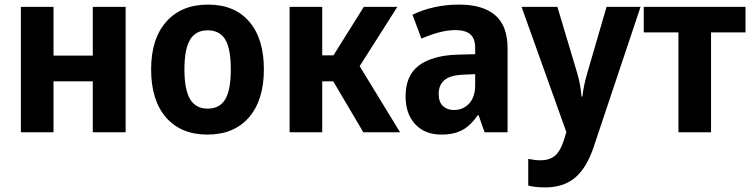

<svg xmlns="http://www.w3.org/2000/svg" viewBox="-20 -576 3277 836"><path d="M71 0V-546H213V-334H384V-546H527V0H384V-222H213V0Z M883 10Q768 10 703 -64.5Q638 -139 638 -274Q638 -407 704 -481.5Q770 -556 886 -556Q1001 -556 1065 -482Q1129 -408 1129 -274Q1129 -140 1064 -65Q999 10 883 10ZM884 -103Q937 -103 961 -144Q985 -185 985 -274Q985 -363 961 -403.5Q937 -444 884 -444Q832 -444 807.5 -403Q783 -362 783 -274Q783 -186 807.5 -144.5Q832 -103 884 -103Z M1241 0V-546H1383V-335H1432L1564 -546H1710L1546 -288L1722 0H1562L1431 -222H1383V0Z M1902 10Q1830 10 1788 -35Q1746 -80 1746 -157Q1746 -247 1803.5 -290.5Q1861 -334 1970 -338L2049 -340V-367Q2049 -408 2028 -426.5Q2007 -445 1962 -445Q1901 -445 1815 -408L1776 -512Q1869 -556 1978 -556Q2083 -556 2136.5 -509.5Q2190 -463 2190 -366V0H2090L2064 -74H2060Q2030 -30 1993.5 -10Q1957 10 1902 10ZM1956 -97Q1997 -97 2023 -125.5Q2049 -154 2049 -206V-253L2001 -251Q1940 -249 1915 -227Q1890 -205 1890 -168Q1890 -132 1908.5 -114.5Q1927 -97 1956 -97Z M2354 240Q2309 240 2280 232V116Q2293 118 2305.5 120Q2318 122 2333 122Q2372 122 2396 102.5Q2420 83 2437 29L2446 -1L2251 -546H2407L2494 -255Q2501 -231 2505.5 -206Q2510 -181 2512 -156H2516Q2521 -203 2536 -254L2621 -546H2769L2565 64Q2534 156 2483.5 198Q2433 240 2354 240Z M2934 0V-435H2783V-546H3226V-435H3076V0Z"/></svg>

Font: Noto Sans SemiCondensed
Style: Bold
Weight: 700
Width: 4
Designer: Monotype Design Team
Foundry: Monotype Imaging Inc.
Version: Version 2.013; ttfautohint (v1.8.4.7-5d5b)